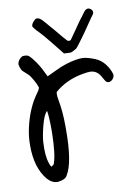

<svg xmlns="http://www.w3.org/2000/svg" viewBox="-77 -704 548 759"><g transform="rotate(-10 197.0 -325.0)"><path d="M321.3 -649.9Q328.6 -654.3 336.7 -650.1Q344.7 -646 346.7 -638.7Q348.6 -631.3 343.3 -624.5Q339.4 -620.1 317.9 -588.4Q296.4 -556.6 283.7 -539.6Q259.8 -506.8 255.4 -503.9Q245.1 -497.6 240.2 -495.4Q235.4 -493.2 232.9 -492.7Q230.5 -492.2 222.4 -492.9Q214.4 -493.7 205.6 -493.7Q198.2 -502.9 183.8 -521Q169.4 -539.1 160.6 -550Q151.9 -561 138.7 -576.2Q125.5 -591.3 113.8 -603Q112.3 -605 109.4 -608.4Q106.4 -611.8 104.2 -614.7Q102.1 -617.7 100.6 -620.6Q100.6 -622.6 100.8 -624.5Q101.1 -626.5 102.1 -628.4Q103 -630.4 103.5 -631.6Q104 -632.8 106 -635.3Q107.9 -637.7 108.4 -638.2Q108.9 -638.7 111.3 -641.1L113.8 -644Q121.1 -652.8 134.3 -646Q140.6 -641.6 146.2 -635.7Q151.9 -629.9 158.7 -621.6Q165.5 -613.3 168.9 -609.4Q178.2 -599.6 196.5 -577.1Q214.8 -554.7 225.1 -543.9Q228.5 -539.1 234.9 -539.6Q241.2 -540 243.7 -545.4Q252.9 -557.6 269.3 -581.8Q285.6 -606 294.9 -618.2Q297.9 -621.1 306.4 -633.5Q314.9 -646 321.3 -649.9ZM41.5 -511.7Q61 -513.7 67.9 -506.8Q80.1 -495.6 92 -477.8Q104 -460 109.1 -450.2Q114.3 -440.4 126 -416Q134.8 -419.9 155.3 -429.7Q175.8 -439.5 183.8 -442.9Q191.9 -446.3 208.5 -451.7Q225.1 -457 243.7 -460.4Q260.7 -463.4 271.5 -463.4Q291 -463.4 323.7 -450.2Q345.2 -441.4 360.4 -422.6Q375.5 -403.8 382.8 -380.4Q382.8 -379.9 383.1 -378.7Q383.3 -377.4 383.3 -377Q383.3 -367.7 376.2 -359.6Q369.1 -351.6 360.4 -351.6Q356 -351.6 352.5 -353.5Q346.7 -357.9 338.6 -373.5Q330.6 -389.2 320.3 -396.5Q308.6 -404.8 293 -404.8Q285.6 -404.8 267.1 -401.9Q197.3 -390.1 150.4 -348.6Q149.4 -341.8 149.4 -338.9Q149.4 -330.6 152.3 -314.9Q161.1 -267.1 161.1 -211.4V-193.4Q161.1 -64 131.8 -16.6Q125 -2.4 97.2 1.5Q96.7 1.5 95.2 1.7Q93.8 2 92.8 2Q70.3 2 51.8 -19Q10.3 -69.3 10.3 -156.7Q10.3 -169.9 10.7 -176.8Q12.2 -208 21.5 -243.7Q30.8 -279.3 43.5 -306.2Q53.7 -330.1 75.2 -360.4Q75.7 -361.3 78.6 -365.2Q81.5 -369.1 81.5 -369.9Q81.5 -370.6 83.5 -375Q85.4 -379.4 83.5 -381.3Q79.1 -394.5 69.8 -410.6Q59.6 -428.2 54.9 -433.1Q50.3 -438 34.2 -452.1Q25.4 -458 20.5 -482.4Q22.5 -501 41.5 -511.7ZM64 -165.5Q63 -147.9 63 -138.2Q63 -88.4 78.1 -61.5Q88.9 -66.9 89.8 -70.8Q103 -105.5 104.5 -194.3V-208Q104.5 -258.3 100.1 -281.7Q87.4 -271 76.9 -231.9Q66.4 -192.9 64 -165.5Z"/></g></svg>

Font: Avessa
Style: Medium
Weight: 500
Designer: Arman Khorramak
Foundry: Arman Khorramak
Version: Version 1.000; ttfautohint (v1.8.1)